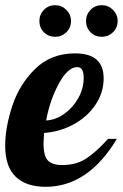

<svg xmlns="http://www.w3.org/2000/svg" viewBox="-33 -715 474 741"><path d="M136.5 -590.5C148.2 -578.8 162.7 -573 180 -573C196.7 -573 211 -578.8 223 -590.5C235 -602.2 241 -616.7 241 -634C241 -650.7 235 -665 223 -677C211 -689 196.7 -695 180 -695C162.7 -695 148.2 -689 136.5 -677C124.8 -665 119 -650.7 119 -634C119 -616.7 124.8 -602.2 136.5 -590.5ZM316.5 -590.5C328.2 -578.8 342.7 -573 360 -573C376.7 -573 391 -578.8 403 -590.5C415 -602.2 421 -616.7 421 -634C421 -650.7 415 -665 403 -677C391 -689 376.7 -695 360 -695C342.7 -695 328.2 -689 316.5 -677C304.8 -665 299 -650.7 299 -634C299 -616.7 304.8 -602.2 316.5 -590.5ZM28 -32.5C55.3 -6.8 93.7 6 143 6C252.3 6 344 -55.7 418 -179H384C353.3 -145 325.2 -119.7 299.5 -103C273.8 -86.3 243 -78 207 -78C181.7 -78 163.3 -83.8 152 -95.5C140.7 -107.2 135 -129.3 135 -162C135 -168.7 135.7 -182 137 -202C177 -204.7 214.7 -215.5 250 -234.5C285.3 -253.5 313.7 -278.7 335 -310C356.3 -341.3 367 -375.7 367 -413C367 -477 330.3 -509 257 -509C194.3 -509 142.7 -488.8 102 -448.5C61.3 -408.2 32 -360.3 14 -305C-4 -249.7 -13 -199 -13 -153C-13 -98.3 0.7 -58.2 28 -32.5ZM215.5 -276C193.2 -260 169.7 -251.3 145 -250C155 -303.3 171.5 -351 194.5 -393C217.5 -435 241 -456 265 -456C281.7 -456 290 -442.3 290 -415C290 -387.7 283.2 -361.7 269.5 -337C255.8 -312.3 237.8 -292 215.5 -276Z"/></svg>

Font: DonutKreme
Style: Regular
Weight: 400
Designer: Impallari Type
Foundry: Impallari Type
Version: Version 2.100